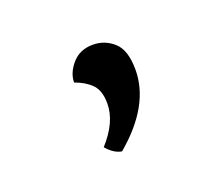

<svg xmlns="http://www.w3.org/2000/svg" viewBox="-48 -144 353 303"><g transform="rotate(-20 129.0 8.0)"><path d="M89 79Q118 47 118 16Q118 -6 107.5 -16.5Q97 -27 80 -33Q80 -49 93 -64Q106 -79 128 -79Q148 -79 163 -65.5Q178 -52 178 -19Q178 41 114 95Q101 93 89 79Z"/></g></svg>

Font: Arima Madurai Light
Style: Regular
Weight: 300
Designer: Joana Correia and Natanael Gama
Foundry: NDISCOVER
Version: Version 1.019